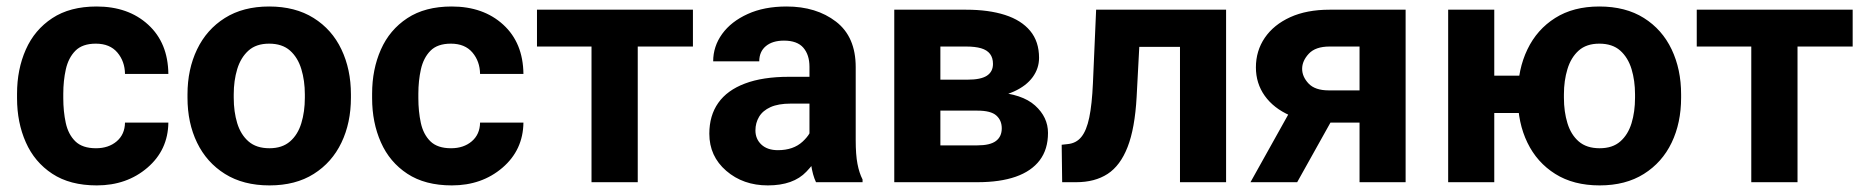

<svg xmlns="http://www.w3.org/2000/svg" viewBox="-20 -558 5710 588"><path d="M273.9 -104Q312.5 -104 337.4 -125.2Q362.3 -146.5 362.8 -182.6H495.6Q494.6 -98.6 431.4 -44.4Q368.2 9.8 276.4 9.8Q194.3 9.8 140.1 -25.9Q85.9 -61.5 59.1 -122.1Q32.2 -182.6 32.2 -257.3V-271Q32.2 -345.7 59.1 -406.3Q85.9 -466.8 140.1 -502.4Q194.3 -538.1 275.9 -538.1Q373 -538.1 433.8 -482.4Q494.6 -426.8 495.6 -331.5H362.8Q362.3 -370.1 339.4 -397.2Q316.4 -424.3 273.4 -424.3Q232.4 -424.3 210.9 -402.6Q189.5 -380.9 181.6 -345.7Q173.8 -310.5 173.8 -271V-257.3Q173.8 -216.8 181.4 -181.6Q189 -146.5 210.7 -125.2Q232.4 -104 273.9 -104Z M554.2 -258.8V-269Q554.2 -345.7 583.5 -406.7Q612.8 -467.8 668.7 -502.9Q724.6 -538.1 804.2 -538.1Q884.3 -538.1 940.4 -502.9Q996.6 -467.8 1025.6 -406.7Q1054.7 -345.7 1054.7 -269V-258.8Q1054.7 -181.6 1025.6 -121.1Q996.6 -60.5 940.9 -25.4Q885.3 9.8 805.2 9.8Q725.1 9.8 668.9 -25.4Q612.8 -60.5 583.5 -121.1Q554.2 -181.6 554.2 -258.8ZM695.8 -269V-258.8Q695.8 -215.8 706.5 -180.7Q717.3 -145.5 741.2 -124.8Q765.1 -104 805.2 -104Q844.2 -104 868.2 -124.8Q892.1 -145.5 902.8 -180.7Q913.6 -215.8 913.6 -258.8V-269Q913.6 -311 902.8 -346.4Q892.1 -381.8 868.2 -403.1Q844.2 -424.3 804.2 -424.3Q764.6 -424.3 741 -403.1Q717.3 -381.8 706.5 -346.4Q695.8 -311 695.8 -269Z M1361.3 -104Q1399.9 -104 1424.8 -125.2Q1449.7 -146.5 1450.2 -182.6H1583Q1582 -98.6 1518.8 -44.4Q1455.6 9.8 1363.8 9.8Q1281.7 9.8 1227.5 -25.9Q1173.3 -61.5 1146.5 -122.1Q1119.6 -182.6 1119.6 -257.3V-271Q1119.6 -345.7 1146.5 -406.3Q1173.3 -466.8 1227.5 -502.4Q1281.7 -538.1 1363.3 -538.1Q1460.4 -538.1 1521.2 -482.4Q1582 -426.8 1583 -331.5H1450.2Q1449.7 -370.1 1426.8 -397.2Q1403.8 -424.3 1360.8 -424.3Q1319.8 -424.3 1298.3 -402.6Q1276.9 -380.9 1269 -345.7Q1261.2 -310.5 1261.2 -271V-257.3Q1261.2 -216.8 1268.8 -181.6Q1276.4 -146.5 1298.1 -125.2Q1319.8 -104 1361.3 -104Z M1933.1 -528.3V0H1791.5V-528.3ZM2102.1 -528.3V-415.5H1624.5V-528.3Z M2459 -121.1V-353.5Q2459 -390.1 2440.2 -411.9Q2421.4 -433.6 2380.9 -433.6Q2345.7 -433.6 2325.4 -416.7Q2305.2 -399.9 2305.2 -370.1H2164.1Q2164.1 -416 2191.6 -454.1Q2219.2 -492.2 2269.8 -515.1Q2320.3 -538.1 2388.7 -538.1Q2480 -538.1 2540.3 -491.7Q2600.6 -445.3 2600.6 -352.5V-128.9Q2600.6 -84 2606 -56.2Q2611.3 -28.3 2621.6 -8.3V0H2479Q2468.7 -21.5 2463.9 -54.7Q2459 -87.9 2459 -121.1ZM2477.5 -322.8 2478.5 -240.7H2401.4Q2363.8 -240.7 2339.8 -230Q2315.9 -219.2 2304.7 -200.4Q2293.5 -181.6 2293.5 -158.7Q2293.5 -132.3 2311.8 -115.2Q2330.1 -98.1 2362.3 -98.1Q2409.7 -98.1 2438 -124.3Q2466.3 -150.4 2466.3 -174.3L2503.9 -112.8Q2489.3 -74.2 2449.5 -32.2Q2409.7 9.8 2331.5 9.8Q2255.9 9.8 2204.1 -34.9Q2152.3 -79.6 2152.3 -148.4Q2152.3 -204.1 2179.7 -242.9Q2207 -281.7 2261.5 -302.2Q2315.9 -322.8 2396 -322.8Z M2973.1 -219.2H2808.1L2807.1 -314H2942.9Q2983.9 -314 3002.4 -326.2Q3021 -338.4 3021 -362.3Q3021 -380.9 3012 -392.8Q3002.9 -404.8 2984.6 -410.2Q2966.3 -415.5 2939 -415.5H2859.9V0H2718.7V-528.3H2939Q3007.8 -528.3 3057.9 -512.2Q3107.9 -496.1 3135 -463.4Q3162.1 -430.7 3162.1 -380.9Q3162.1 -348.6 3142.6 -321.8Q3123 -294.9 3085.2 -277.8Q3047.4 -260.7 2993.2 -256.8ZM2973.1 0H2772.5L2822.3 -112.8H2973.1Q3012.2 -112.8 3030 -126.2Q3047.9 -139.6 3047.9 -165Q3047.9 -189.5 3031.2 -204.3Q3014.6 -219.2 2973.1 -219.2H2841.3L2842.3 -314H2992.2L3027.3 -275.9Q3110.4 -270.5 3149.9 -234.9Q3189.5 -199.2 3189.5 -150.9Q3189.5 -100.6 3164.1 -67.1Q3138.7 -33.7 3090.6 -16.8Q3042.5 0 2973.1 0Z M3630.4 -528.3V-414.5H3372.1V-528.3ZM3734.9 -528.3V0H3593.7V-528.3ZM3336.9 -528.3H3475.1L3460.9 -260.7Q3455.6 -165 3433.3 -107.9Q3411.1 -50.8 3372.1 -25.4Q3333 0 3275.9 0H3232.9L3231.4 -114.7L3249.5 -116.7Q3275.9 -119.1 3291.7 -138.7Q3307.6 -158.2 3315.9 -198.2Q3324.2 -238.3 3327.1 -303.2Z M3957.5 -265.1H4100.6L3952.6 0H3809.6ZM4051.8 -528.3H4284.7V0H4143.6V-415.5H4051.8Q4008.8 -415.5 3988.3 -393.6Q3967.8 -371.6 3967.8 -347.2Q3967.8 -323.2 3987.5 -302.2Q4007.3 -281.2 4049.3 -281.2H4195.3V-182.6H4049.3Q3980 -182.6 3930.2 -204.6Q3880.4 -226.6 3853.3 -264.6Q3826.2 -302.7 3826.2 -351.6Q3826.2 -402.3 3853.5 -442.4Q3880.9 -482.4 3931.4 -505.4Q3981.9 -528.3 4051.8 -528.3Z M4725.1 -326.2V-211.9H4437V-326.2ZM4556.2 -528.3V0H4415V-528.3ZM4628.4 -258.8V-269Q4628.4 -345.7 4657.7 -406.7Q4687 -467.8 4742.7 -502.9Q4798.3 -538.1 4877.9 -538.1Q4958.5 -538.1 5014.4 -502.9Q5070.3 -467.8 5099.4 -406.7Q5128.4 -345.7 5128.4 -269V-258.8Q5128.4 -181.6 5099.4 -121.1Q5070.3 -60.5 5014.4 -25.4Q4958.5 9.8 4878.9 9.8Q4798.8 9.8 4742.9 -25.4Q4687 -60.5 4657.7 -121.1Q4628.4 -181.6 4628.4 -258.8ZM4769.5 -269V-258.8Q4769.5 -215.8 4780.3 -180.7Q4791 -145.5 4814.9 -124.8Q4838.9 -104 4878.9 -104Q4918.5 -104 4942.1 -124.8Q4965.8 -145.5 4976.6 -180.7Q4987.3 -215.8 4987.3 -258.8V-269Q4987.3 -311 4976.6 -346.4Q4965.8 -381.8 4941.9 -403.1Q4918 -424.3 4877.9 -424.3Q4838.4 -424.3 4814.7 -403.1Q4791 -381.8 4780.3 -346.4Q4769.5 -311 4769.5 -269Z M5484.9 -528.3V0H5343.3V-528.3ZM5653.8 -528.3V-415.5H5176.3V-528.3Z"/></svg>

Font: RobotoDEMO
Style: Regular
Weight: 400
Designer: Christian Robertson
Foundry: Google
Version: Version 2.136